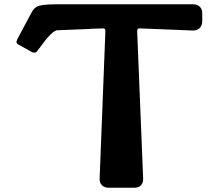

<svg xmlns="http://www.w3.org/2000/svg" viewBox="-20 -880 1026 900"><path d="M404 -745 402 -744H393L245 -738Q227 -731 206 -707Q195 -695 183.5 -679Q172 -663 156 -643Q151 -634 143 -633.5Q135 -633 131 -635L69 -670Q51 -676 61 -696L126 -818Q135 -835 146.5 -844.5Q158 -854 185 -857Q208 -860 251.5 -860Q295 -860 372 -860H883Q904 -860 916 -849Q928 -838 928 -818V-780Q928 -760 915.5 -748Q903 -736 882 -737L635 -747Q629 -747 626 -744.5Q623 -742 623 -733L651 -43Q652 -25 641.5 -12.5Q631 0 609 0H490Q469 0 457.5 -12Q446 -24 447 -43L474 -733Q474 -742 471 -744.5Q468 -747 461 -747Z"/></svg>

Font: OpenDyslexic3
Style: Bold
Weight: 700
Designer: Abelardo Gonzalez
Version: Version 1.000;PS 001.001;hotconv 1.0.56